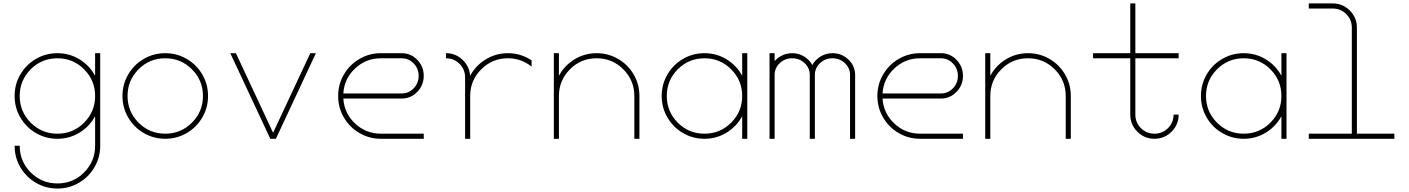

<svg xmlns="http://www.w3.org/2000/svg" viewBox="-20 -798 8102 1104"><path d="M556.2 -246.1V40Q556.2 106.9 523.2 163.6Q490.2 220.2 433.6 253.2Q377 286.1 310.1 286.1Q243.2 286.1 186.5 253.2Q129.9 220.2 96.9 163.6Q64 106.9 64 40H93.3Q93.3 129.9 156.5 193.4Q219.7 256.8 310.1 256.8Q400.4 256.8 463.6 193.4Q526.9 129.9 526.9 40V-129.9Q495.1 -70.8 437.3 -35.4Q379.4 0 310.1 0Q243.2 0 186.5 -33Q129.9 -65.9 96.9 -122.6Q64 -179.2 64 -246.1Q64 -313 96.9 -369.6Q129.9 -426.3 186.5 -459.2Q243.2 -492.2 310.1 -492.2Q379.4 -492.2 437.3 -456.8Q495.1 -421.4 526.9 -362.3V-492.2H556.2ZM463.6 -399.4Q400.4 -462.9 310.1 -462.9Q219.7 -462.9 156.5 -399.4Q93.3 -335.9 93.3 -246.1Q93.3 -156.2 156.5 -92.8Q219.7 -29.3 310.1 -29.3Q400.4 -29.3 463.6 -92.8Q526.9 -156.2 526.9 -246.1Q526.9 -335.9 463.6 -399.4Z M806.6 -459.2Q863.3 -492.2 930.2 -492.2Q997.1 -492.2 1053.7 -459.2Q1110.4 -426.3 1143.3 -369.6Q1176.3 -313 1176.3 -246.1Q1176.3 -179.2 1143.3 -122.6Q1110.4 -65.9 1053.7 -33Q997.1 0 930.2 0Q863.3 0 806.6 -33Q750 -65.9 717 -122.6Q684.1 -179.2 684.1 -246.1Q684.1 -313 717 -369.6Q750 -426.3 806.6 -459.2ZM1083.7 -399.4Q1020.5 -462.9 930.2 -462.9Q839.8 -462.9 776.6 -399.4Q713.4 -335.9 713.4 -246.1Q713.4 -156.2 776.6 -92.8Q839.8 -29.3 930.2 -29.3Q1020.5 -29.3 1083.7 -92.8Q1147 -156.2 1147 -246.1Q1147 -335.9 1083.7 -399.4Z M1336.4 -492.2 1550.3 -34.7 1764.2 -492.2H1796.4L1566.4 0H1534.2L1304.2 -492.2Z M2289.6 -231.4H1954.1Q1959.5 -146.5 2021.7 -87.9Q2084 -29.3 2170.4 -29.3H2416.5V0H2170.4Q2103.5 0 2046.9 -33Q1990.2 -65.9 1957.3 -122.6Q1924.3 -179.2 1924.3 -246.1Q1924.3 -313 1957.3 -369.6Q1990.2 -426.3 2046.9 -459.2Q2103.5 -492.2 2170.4 -492.2H2289.6Q2342.3 -492.2 2379.4 -453.9Q2416.5 -415.5 2416.5 -361.8Q2416.5 -308.1 2379.4 -269.8Q2342.3 -231.4 2289.6 -231.4ZM1954.1 -260.7H2289.6Q2330.1 -260.7 2358.6 -290.3Q2387.2 -319.8 2387.2 -361.8Q2387.2 -403.8 2358.6 -433.3Q2330.1 -462.9 2289.6 -462.9H2170.4Q2084 -462.9 2021.7 -404.3Q1959.5 -345.7 1954.1 -260.7Z M3036.6 -451.2V-415Q2977.1 -462.9 2900.4 -462.9Q2810.5 -462.9 2747.1 -399.4Q2683.6 -335.9 2683.6 -246.1V0H2654.3V-246.1V-353Q2654.3 -398.9 2622.3 -430.9Q2590.3 -462.9 2544.4 -462.9V-492.2Q2599.6 -492.2 2639.6 -454.3Q2679.7 -416.5 2683.1 -361.8Q2714.8 -420.9 2772.9 -456.5Q2831.1 -492.2 2900.4 -492.2Q2974.6 -492.2 3036.6 -451.2Z M3410.6 -492.2Q3477.5 -492.2 3534.2 -459.2Q3590.8 -426.3 3623.8 -369.6Q3656.7 -313 3656.7 -246.1V0H3627.4V-246.1Q3627.4 -335.9 3564.2 -399.4Q3501 -462.9 3410.6 -462.9Q3320.3 -462.9 3257.1 -399.4Q3193.8 -335.9 3193.8 -246.1V0H3164.6V-492.2H3193.8V-362.3Q3225.6 -421.4 3283.4 -456.8Q3341.3 -492.2 3410.6 -492.2Z M4030.8 -492.2Q4100.1 -492.2 4158 -456.8Q4215.8 -421.4 4247.6 -362.3V-492.2H4276.9V-246.1V0H4247.6V-129.9Q4215.8 -70.8 4158 -35.4Q4100.1 0 4030.8 0Q3963.9 0 3907.2 -33Q3850.6 -65.9 3817.6 -122.6Q3784.7 -179.2 3784.7 -246.1Q3784.7 -313 3817.6 -369.6Q3850.6 -426.3 3907.2 -459.2Q3963.9 -492.2 4030.8 -492.2ZM4184.3 -399.4Q4121.1 -462.9 4030.8 -462.9Q3940.4 -462.9 3877.2 -399.4Q3814 -335.9 3814 -246.1Q3814 -156.2 3877.2 -92.8Q3940.4 -29.3 4030.8 -29.3Q4121.1 -29.3 4184.3 -92.8Q4247.6 -156.2 4247.6 -246.1Q4247.6 -335.9 4184.3 -399.4Z M4434.1 -446.3Q4452.1 -467.8 4478.8 -480Q4505.4 -492.2 4535.2 -492.2Q4572.3 -492.2 4603.3 -473.4Q4634.3 -454.6 4650.9 -423.8Q4667.5 -454.6 4698.5 -473.4Q4729.5 -492.2 4766.6 -492.2Q4820.3 -492.2 4858.6 -455.6Q4897 -418.9 4897 -367.2V0H4867.7V-367.2Q4867.7 -406.7 4838.1 -434.8Q4808.6 -462.9 4766.6 -462.9Q4724.6 -462.9 4695.1 -434.8Q4665.5 -406.7 4665.5 -367.2V0H4636.2V-367.2Q4636.2 -406.7 4606.7 -434.8Q4577.1 -462.9 4535.2 -462.9Q4493.2 -462.9 4463.9 -435.3Q4434.6 -407.7 4434.1 -368.2V0H4404.8V-492.2H4434.1Z M5390.1 -231.4H5054.7Q5060.1 -146.5 5122.3 -87.9Q5184.6 -29.3 5271 -29.3H5517.1V0H5271Q5204.1 0 5147.5 -33Q5090.8 -65.9 5057.9 -122.6Q5024.9 -179.2 5024.9 -246.1Q5024.9 -313 5057.9 -369.6Q5090.8 -426.3 5147.5 -459.2Q5204.1 -492.2 5271 -492.2H5390.1Q5442.9 -492.2 5480 -453.9Q5517.1 -415.5 5517.1 -361.8Q5517.1 -308.1 5480 -269.8Q5442.9 -231.4 5390.1 -231.4ZM5054.7 -260.7H5390.1Q5430.7 -260.7 5459.2 -290.3Q5487.8 -319.8 5487.8 -361.8Q5487.8 -403.8 5459.2 -433.3Q5430.7 -462.9 5390.1 -462.9H5271Q5184.6 -462.9 5122.3 -404.3Q5060.1 -345.7 5054.7 -260.7Z M5891.1 -492.2Q5958 -492.2 6014.6 -459.2Q6071.3 -426.3 6104.2 -369.6Q6137.2 -313 6137.2 -246.1V0H6107.9V-246.1Q6107.9 -335.9 6044.7 -399.4Q5981.4 -462.9 5891.1 -462.9Q5800.8 -462.9 5737.5 -399.4Q5674.3 -335.9 5674.3 -246.1V0H5645V-492.2H5674.3V-362.3Q5706.1 -421.4 5763.9 -456.8Q5821.8 -492.2 5891.1 -492.2Z M6479 -778.3H6508.3V-492.2H6757.3V-462.9H6508.3V-139.2Q6508.3 -93.3 6540.3 -61.3Q6572.3 -29.3 6618.2 -29.3Q6664.1 -29.3 6696 -61.3Q6728 -93.3 6728 -139.2H6757.3Q6757.3 -81.5 6716.6 -40.8Q6675.8 0 6618.2 0Q6560.5 0 6519.8 -40.8Q6479 -81.5 6479 -139.2V-462.9H6265.1V-492.2H6479Z M7131.3 -492.2Q7200.7 -492.2 7258.5 -456.8Q7316.4 -421.4 7348.1 -362.3V-492.2H7377.4V-246.1V0H7348.1V-129.9Q7316.4 -70.8 7258.5 -35.4Q7200.7 0 7131.3 0Q7064.5 0 7007.8 -33Q6951.2 -65.9 6918.2 -122.6Q6885.3 -179.2 6885.3 -246.1Q6885.3 -313 6918.2 -369.6Q6951.2 -426.3 7007.8 -459.2Q7064.5 -492.2 7131.3 -492.2ZM7284.9 -399.4Q7221.7 -462.9 7131.3 -462.9Q7041 -462.9 6977.8 -399.4Q6914.6 -335.9 6914.6 -246.1Q6914.6 -156.2 6977.8 -92.8Q7041 -29.3 7131.3 -29.3Q7221.7 -29.3 7284.9 -92.8Q7348.1 -156.2 7348.1 -246.1Q7348.1 -335.9 7284.9 -399.4Z M7752.9 -639.2Q7752.9 -685.1 7720.9 -717Q7689 -749 7643.1 -749H7505.4V-778.3H7643.1Q7700.7 -778.3 7741.5 -737.5Q7782.2 -696.8 7782.2 -639.2V-29.3H7997.6V0H7505.4V-29.3H7752.9Z"/></svg>

Font: Cherry
Style: Light
Weight: 300
Designer: Amin Abedi
Version: Version 1.00 ; ttfautohint (v1.6)